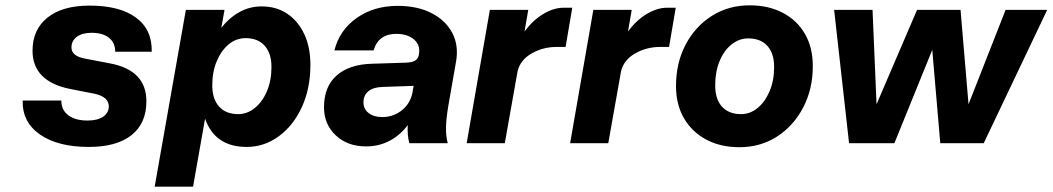

<svg xmlns="http://www.w3.org/2000/svg" viewBox="-20 -537 3947 720"><path d="M337 -185 245 -203Q102 -231 102 -347Q102 -426 158 -471Q214 -516 316 -516Q429 -516 490 -471Q551 -426 549 -343H412Q412 -377 388.5 -395.5Q365 -414 324 -414Q288 -414 268 -399Q248 -384 248 -359Q248 -328 295 -318L394 -299Q529 -273 529 -157Q529 -75 473.5 -30.5Q418 14 313 14Q197 14 130 -32.5Q63 -79 65 -160H210Q210 -124 236.5 -104.5Q263 -85 308 -85Q346 -85 367 -99.5Q388 -114 388 -138Q388 -173 337 -185Z M677 -500H822L810 -433Q839 -470 877.5 -491.5Q916 -513 961 -513Q1017 -513 1058 -485Q1099 -457 1121.5 -408Q1144 -359 1144 -294Q1144 -205 1112 -135.5Q1080 -66 1025.5 -26Q971 14 905 14Q786 14 749 -92L704 163H560ZM998 -286Q998 -337 972.5 -365.5Q947 -394 901 -394Q866 -394 838 -371Q810 -348 793 -308Q776 -268 776 -217Q776 -166 801.5 -137.5Q827 -109 873 -109Q907 -109 935.5 -132Q964 -155 981 -195Q998 -235 998 -286Z M1661 -139Q1653 -91 1652.5 -58.5Q1652 -26 1659 0H1515Q1507 -29 1509 -68Q1481 -30 1441 -9Q1401 12 1353 12Q1283 12 1239 -29.5Q1195 -71 1195 -135Q1195 -212 1242.5 -254Q1290 -296 1376 -298L1502 -302Q1525 -303 1535.5 -309Q1546 -315 1550 -328L1551 -335Q1557 -368 1532.5 -389Q1508 -410 1466 -410Q1399 -410 1381 -348H1234Q1253 -424 1317.5 -469.5Q1382 -515 1471 -515Q1545 -515 1598 -488Q1651 -461 1676 -413.5Q1701 -366 1690 -305ZM1343 -153Q1343 -128 1362.5 -113Q1382 -98 1414 -98Q1453 -98 1484.5 -121.5Q1516 -145 1526 -186L1531 -215L1415 -211Q1380 -210 1361.5 -195Q1343 -180 1343 -153Z M1817 -500H1961L1947 -419Q1979 -462 2018 -485Q2057 -508 2093 -508H2126L2101 -361H2068Q2016 -361 1973.5 -336.5Q1931 -312 1921 -270L1873 0H1730Z M2205 -500H2349L2335 -419Q2367 -462 2406 -485Q2445 -508 2481 -508H2514L2489 -361H2456Q2404 -361 2361.5 -336.5Q2319 -312 2309 -270L2261 0H2118Z M2515 -214Q2515 -301 2551 -369.5Q2587 -438 2649.5 -477.5Q2712 -517 2791 -517Q2862 -517 2915.5 -489Q2969 -461 2998.5 -410Q3028 -359 3028 -289Q3028 -203 2992 -134Q2956 -65 2894 -25Q2832 15 2753 15Q2682 15 2628.5 -13.5Q2575 -42 2545 -93.5Q2515 -145 2515 -214ZM2883 -286Q2883 -337 2857.5 -365Q2832 -393 2786 -393Q2752 -393 2723.5 -370.5Q2695 -348 2678.5 -308Q2662 -268 2662 -217Q2662 -165 2687.5 -137Q2713 -109 2759 -109Q2793 -109 2821 -132Q2849 -155 2866 -195Q2883 -235 2883 -286Z M3108 -500H3252L3267 -146L3419 -500H3582L3612 -146L3751 -500H3907L3669 0H3506L3476 -350L3334 0H3164Z"/></svg>

Font: Overused Grotesk
Style: Bold Italic
Weight: 700
Italic angle: -10°
Version: Version 0.003